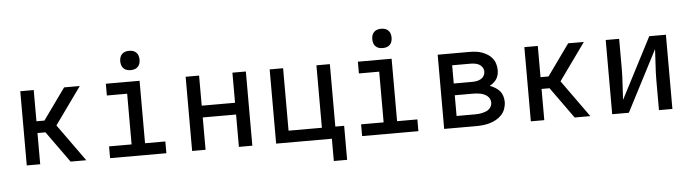

<svg xmlns="http://www.w3.org/2000/svg" viewBox="-52 -978 4904 1366"><g transform="rotate(-5 2400.0 -295.0)"><path d="M104 0V-530H200V-307H257L417 -530H529L339 -265L529 0H417L257 -223H200V0Z M699 0V-84H860V-446H715V-530H956V-84H1101V0ZM900 -611Q886 -611 872.5 -615Q859 -619 849 -629Q839 -639 835 -652.5Q831 -666 831 -680Q831 -694 835 -707.5Q839 -721 849 -731Q859 -741 872.5 -745Q886 -749 900 -749Q914 -749 927.5 -745Q941 -741 951 -731Q961 -721 965 -707.5Q969 -694 969 -680Q969 -666 965 -652.5Q961 -639 951 -629Q941 -619 927.5 -615Q914 -611 900 -611Z M1285 0V-530H1381V-315H1619V-530H1715V0H1619V-231H1381V0Z M2283 159V0H1885V-530H1981V-84H2219V-530H2315V-84H2378V159Z M2499 0V-84H2660V-446H2515V-530H2756V-84H2901V0ZM2700 -611Q2686 -611 2672.5 -615Q2659 -619 2649 -629Q2639 -639 2635 -652.5Q2631 -666 2631 -680Q2631 -694 2635 -707.5Q2639 -721 2649 -731Q2659 -741 2672.5 -745Q2686 -749 2700 -749Q2714 -749 2727.5 -745Q2741 -741 2751 -731Q2761 -721 2765 -707.5Q2769 -694 2769 -680Q2769 -666 2765 -652.5Q2761 -639 2751 -629Q2741 -619 2727.5 -615Q2714 -611 2700 -611Z M3085 0V-530H3311Q3334 -530 3356.5 -527.5Q3379 -525 3400 -517.5Q3421 -510 3440.5 -498Q3460 -486 3474 -468Q3488 -450 3494.5 -428Q3501 -406 3501 -383Q3501 -367 3497 -350.5Q3493 -334 3484 -320Q3475 -306 3462 -295.5Q3449 -285 3435 -277Q3454 -270 3472.5 -259Q3491 -248 3504.5 -232.5Q3518 -217 3524.5 -196.5Q3531 -176 3531 -155Q3531 -130 3522.5 -105.5Q3514 -81 3497 -62.5Q3480 -44 3457.5 -31.5Q3435 -19 3411 -12Q3387 -5 3361.5 -2.5Q3336 0 3311 0ZM3181 -316H3311Q3327 -316 3343 -318.5Q3359 -321 3373.5 -329Q3388 -337 3396.5 -351Q3405 -365 3405 -382Q3405 -382 3405 -382Q3405 -382 3405 -382Q3405 -398 3396 -412Q3387 -426 3373 -433.5Q3359 -441 3343 -443.5Q3327 -446 3311 -446H3181ZM3181 -84H3311Q3324 -84 3337.5 -85Q3351 -86 3364 -89Q3377 -92 3390 -97Q3403 -102 3413 -110.5Q3423 -119 3429 -131.5Q3435 -144 3435 -157Q3435 -171 3429 -183.5Q3423 -196 3413 -204.5Q3403 -213 3390.5 -218.5Q3378 -224 3364.5 -227Q3351 -230 3337.5 -231Q3324 -232 3311 -232H3181Z M3704 0V-530H3800V-307H3857L4017 -530H4129L3939 -265L4129 0H4017L3857 -223H3800V0Z M4285 0V-530H4381V-318Q4381 -262 4377 -206Q4373 -150 4371 -95L4596 -530H4715V0H4619V-212Q4619 -268 4623 -324Q4627 -380 4629 -435L4404 0Z"/></g></svg>

Font: Iosevka Curly Medium Extended
Style: Regular
Weight: 500
Width: 7
Monospace: yes
Designer: Belleve Invis
Foundry: Belleve Invis
Version: Version 11.1.0; ttfautohint (v1.8.3)